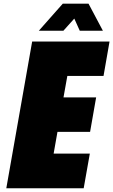

<svg xmlns="http://www.w3.org/2000/svg" viewBox="-20 -1006 605 1026"><path d="M187.5 -841.8H318.8L377 -906.7L406.2 -841.8H529.8L453.1 -986.3H315.4ZM13.7 0H427.2L460 -185.1H266.6L287.1 -301.3H461.4L493.7 -485.4H319.3L339.8 -600.1H533.2L565.4 -784.2H151.9Z"/></svg>

Font: Decalotype Black Italic
Style: Regular
Weight: 900
Italic angle: -10°
Designer: Alfredo Marco Pradil
Foundry: Alfredo Marco Pradil
Version: Version 1.0